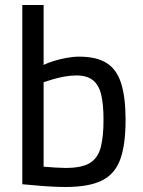

<svg xmlns="http://www.w3.org/2000/svg" viewBox="-20 -736 569 766"><path d="M242 10Q220 10 188.5 8.5Q157 7 125 4Q93 1 69 -1V-716H154V-477Q170 -485 194 -492.5Q218 -500 245 -505Q272 -510 296 -510Q365 -510 405.5 -484.5Q446 -459 463.5 -403Q481 -347 481 -258Q481 -158 459.5 -99.5Q438 -41 386 -15.5Q334 10 242 10ZM241 -66Q307 -66 339 -86Q371 -106 382 -148.5Q393 -191 393 -258Q393 -320 383.5 -359Q374 -398 350 -416.5Q326 -435 285 -435Q262 -435 237 -430.5Q212 -426 190.5 -419.5Q169 -413 154 -408V-71Q175 -69 201.5 -67.5Q228 -66 241 -66Z"/></svg>

Font: Cairo Play Medium
Style: Regular
Weight: 500
Version: Version 3.119